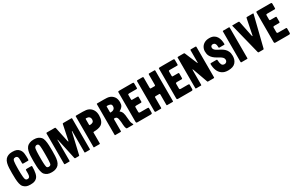

<svg xmlns="http://www.w3.org/2000/svg" viewBox="195 -2192 5620 3684"><g transform="rotate(-30 3005.5 -350.0)"><path d="M323 -290H408Q422 -290 427 -288Q432 -286 432 -273Q432 -188 418.5 -126.5Q405 -65 372 -34Q345 -9 312.5 0.5Q280 10 228 10Q171 10 138.5 -5Q106 -20 81 -47Q57 -74 46 -124Q35 -174 32.5 -235.5Q30 -297 30 -357Q30 -416 32.5 -471Q35 -526 47 -573Q59 -620 87 -653Q108 -677 144.5 -693.5Q181 -710 235 -710Q298 -710 333 -695.5Q368 -681 392 -649Q421 -610 426.5 -559Q432 -508 432 -439Q432 -420 428.5 -415Q425 -410 409 -410H314Q306 -410 299.5 -413.5Q293 -417 293 -424V-494Q293 -525 291 -540Q289 -555 279 -570Q272 -581 260.5 -585.5Q249 -590 239 -590Q225 -590 212 -586Q199 -582 190 -568Q183 -557 179 -532Q175 -507 173.5 -474.5Q172 -442 171.5 -410Q171 -378 171 -354Q171 -321 172 -277Q173 -233 177 -195Q181 -157 188 -139Q201 -110 233 -110Q268 -110 280 -134.5Q292 -159 292 -202V-263Q292 -283 298 -286.5Q304 -290 323 -290Z M705 10Q648 10 613 -5Q578 -20 553 -47Q529 -74 518 -124Q507 -174 504.5 -235.5Q502 -297 502 -357Q502 -416 504.5 -471Q507 -526 519 -573Q531 -620 559 -653Q580 -677 619 -693.5Q658 -710 712 -710Q769 -710 804 -695Q839 -680 864 -653Q889 -627 899.5 -576.5Q910 -526 912.5 -465Q915 -404 915 -343Q915 -285 912.5 -229.5Q910 -174 898.5 -127.5Q887 -81 858 -47Q837 -23 798 -6.5Q759 10 705 10ZM711 -590Q683 -590 665 -563Q659 -554 655.5 -529.5Q652 -505 650.5 -473.5Q649 -442 648.5 -410Q648 -378 648 -354Q648 -329 648 -297Q648 -265 649.5 -233.5Q651 -202 653.5 -176.5Q656 -151 660 -139Q665 -123 677.5 -116.5Q690 -110 706 -110Q720 -110 730 -114.5Q740 -119 750 -132Q755 -138 758 -162.5Q761 -187 762 -220.5Q763 -254 763.5 -288Q764 -322 764 -346Q764 -371 764 -403.5Q764 -436 763 -468Q762 -500 759.5 -525Q757 -550 753 -561Q742 -590 711 -590Z M1426 -476 1319 -17Q1317 -6 1314.5 -3Q1312 0 1298 0H1232Q1219 0 1216 -4.5Q1213 -9 1211 -19L1116 -459Q1111 -479 1106 -479Q1103 -479 1104 -474Q1105 -469 1105 -459V-19Q1105 -8 1103 -4Q1101 0 1089 0H1002Q990 0 987.5 -4Q985 -8 985 -21V-681Q985 -694 988 -697Q991 -700 1003 -700H1169Q1184 -700 1188 -695.5Q1192 -691 1194 -678L1260 -366Q1263 -353 1265 -348.5Q1267 -344 1270 -344Q1274 -344 1275.5 -348.5Q1277 -353 1280 -366L1347 -687Q1349 -696 1354 -698Q1359 -700 1370 -700H1540Q1548 -700 1551.5 -698Q1555 -696 1555 -687V-11Q1555 -4 1552 -2Q1549 0 1541 0H1452Q1442 0 1438.5 -2Q1435 -4 1435 -14V-476Q1435 -483 1431 -483Q1427 -483 1426 -476Z M1775 -247V-22Q1775 -7 1773.5 -3.5Q1772 0 1756 0H1654Q1642 0 1638.5 -0.5Q1635 -1 1635 -14V-685Q1635 -696 1639 -698Q1643 -700 1653 -700H1795Q1833 -700 1868.5 -695Q1904 -690 1934 -673Q1978 -649 2005.5 -601.5Q2033 -554 2033 -485Q2033 -421 2013.5 -372Q1994 -323 1954 -297Q1923 -278 1879.5 -270Q1836 -262 1795 -262Q1783 -262 1779 -259.5Q1775 -257 1775 -247ZM1785 -410Q1829 -410 1853.5 -426.5Q1878 -443 1878 -485Q1878 -520 1855.5 -540Q1833 -560 1789 -560Q1782 -560 1778.5 -558Q1775 -556 1775 -548V-428Q1775 -410 1785 -410Z M2441 -320Q2464 -289 2471.5 -233.5Q2479 -178 2484 -109Q2487 -72 2495 -54Q2503 -36 2508 -25Q2510 -22 2512.5 -17.5Q2515 -13 2515 -8Q2515 -3 2510 -1.5Q2505 0 2500 0H2378Q2364 0 2357 -13Q2350 -26 2346 -48Q2342 -70 2340 -96Q2339 -124 2336 -159Q2333 -194 2327 -224Q2321 -254 2310 -267Q2302 -278 2289 -282.5Q2276 -287 2266 -287H2260Q2248 -287 2245.5 -283.5Q2243 -280 2243 -270V-15Q2243 -5 2240.5 -2.5Q2238 0 2224 0H2113Q2107 0 2105 -2Q2103 -4 2103 -14V-685Q2103 -696 2107 -698Q2111 -700 2121 -700H2263Q2299 -700 2332.5 -697.5Q2366 -695 2394 -684Q2442 -665 2474.5 -621Q2507 -577 2507 -498Q2507 -446 2487 -416.5Q2467 -387 2439 -370Q2432 -366 2421 -359.5Q2410 -353 2410 -350Q2410 -347 2419.5 -342Q2429 -337 2441 -320ZM2253 -420Q2297 -420 2324.5 -440.5Q2352 -461 2352 -504Q2352 -539 2326.5 -552Q2301 -565 2257 -565Q2250 -565 2246.5 -563Q2243 -561 2243 -553V-438Q2243 -420 2253 -420Z M2715 -266V-166Q2715 -150 2723.5 -145Q2732 -140 2747 -140H2904Q2922 -140 2926.5 -136.5Q2931 -133 2931 -118V-32Q2931 -11 2923 -5.5Q2915 0 2895 0H2607Q2588 0 2581.5 -6Q2575 -12 2575 -32V-673Q2575 -693 2580 -696.5Q2585 -700 2607 -700H2885Q2908 -700 2915.5 -696Q2923 -692 2923 -675V-583Q2923 -568 2919 -564Q2915 -560 2901 -560H2742Q2727 -560 2721 -556Q2715 -552 2715 -537V-445Q2715 -432 2718 -428.5Q2721 -425 2734 -425H2847Q2857 -425 2861.5 -422Q2866 -419 2866 -408V-309Q2866 -290 2847 -290H2745Q2729 -290 2722 -286Q2715 -282 2715 -266Z M3010 -700H3118Q3129 -700 3132.5 -696.5Q3136 -693 3136 -682V-458Q3136 -445 3140 -440Q3144 -435 3155 -435H3233Q3244 -435 3247.5 -440Q3251 -445 3251 -458V-680Q3251 -691 3254.5 -695.5Q3258 -700 3268 -700H3379Q3392 -700 3394 -696.5Q3396 -693 3396 -681V-19Q3396 -9 3394 -4.5Q3392 0 3381 0H3265Q3255 0 3253 -4Q3251 -8 3251 -18V-244Q3251 -254 3248 -257Q3245 -260 3235 -260H3155Q3136 -260 3136 -243V-18Q3136 -8 3133 -4Q3130 0 3119 0H3014Q2999 0 2995 -6Q2991 -12 2991 -28V-682Q2991 -691 2994.5 -695.5Q2998 -700 3010 -700Z M3616 -266V-166Q3616 -150 3624.5 -145Q3633 -140 3648 -140H3805Q3823 -140 3827.5 -136.5Q3832 -133 3832 -118V-32Q3832 -11 3824 -5.5Q3816 0 3796 0H3508Q3489 0 3482.5 -6Q3476 -12 3476 -32V-673Q3476 -693 3481 -696.5Q3486 -700 3508 -700H3786Q3809 -700 3816.5 -696Q3824 -692 3824 -675V-583Q3824 -568 3820 -564Q3816 -560 3802 -560H3643Q3628 -560 3622 -556Q3616 -552 3616 -537V-445Q3616 -432 3619 -428.5Q3622 -425 3635 -425H3748Q3758 -425 3762.5 -422Q3767 -419 3767 -408V-309Q3767 -290 3748 -290H3646Q3630 -290 3623 -286Q3616 -282 3616 -266Z M4194 -700H4291Q4302 -700 4304.5 -696.5Q4307 -693 4307 -682V-19Q4307 -9 4305 -4.5Q4303 0 4292 0H4172Q4159 0 4157 -4Q4155 -8 4151 -18L4041 -324Q4030 -356 4026 -351.5Q4022 -347 4022 -322V-21Q4022 -8 4020.5 -4Q4019 0 4005 0H3912Q3897 0 3894.5 -2.5Q3892 -5 3892 -20V-680Q3892 -695 3894.5 -697.5Q3897 -700 3912 -700H4025Q4043 -700 4046.5 -696Q4050 -692 4055 -680L4161 -427Q4170 -405 4173.5 -406.5Q4177 -408 4177 -429V-686Q4177 -696 4180.5 -698Q4184 -700 4194 -700Z M4530 -263Q4532 -202 4548.5 -166Q4565 -130 4610 -130Q4636 -130 4653.5 -147.5Q4671 -165 4671 -191Q4671 -222 4651.5 -243.5Q4632 -265 4601.5 -282.5Q4571 -300 4537 -319.5Q4503 -339 4472.5 -366Q4442 -393 4422.5 -432Q4403 -471 4403 -529Q4403 -576 4425.5 -617.5Q4448 -659 4492.5 -684.5Q4537 -710 4601 -710Q4660 -710 4698.5 -689Q4737 -668 4759 -632.5Q4781 -597 4790 -554Q4799 -511 4799 -467Q4799 -455 4786 -455H4686Q4677 -455 4673 -456.5Q4669 -458 4669 -467Q4669 -495 4664 -519.5Q4659 -544 4644.5 -559.5Q4630 -575 4601 -575Q4582 -575 4567.5 -562Q4553 -549 4553 -526Q4553 -497 4572.5 -477Q4592 -457 4623 -440.5Q4654 -424 4689 -405.5Q4724 -387 4755 -360Q4786 -333 4805.5 -292Q4825 -251 4825 -190Q4825 -102 4774.5 -46Q4724 10 4611 10Q4528 10 4476 -28Q4424 -66 4400.5 -128Q4377 -190 4377 -261Q4377 -272 4381 -275.5Q4385 -279 4397 -279H4516Q4530 -279 4530 -263Z M4906 -700H5034Q5045 -700 5045 -687V-13Q5045 -6 5043 -3Q5041 0 5033 0H4910Q4900 0 4897.5 -4.5Q4895 -9 4895 -20V-689Q4895 -696 4897 -698Q4899 -700 4906 -700Z M5351 -357 5415 -674Q5418 -691 5421 -695.5Q5424 -700 5444 -700H5558Q5569 -700 5572 -698.5Q5575 -697 5575 -693Q5575 -690 5574 -686Q5573 -682 5571 -676L5406 -16Q5403 -5 5400.5 -2.5Q5398 0 5384 0H5295Q5283 0 5279.5 -4.5Q5276 -9 5274 -18L5108 -682Q5107 -686 5106 -689Q5105 -692 5105 -694Q5105 -700 5119 -700H5238Q5255 -700 5258 -697Q5261 -694 5264 -680L5329 -360Q5332 -347 5334 -338Q5336 -329 5340 -329Q5345 -329 5347 -337.5Q5349 -346 5351 -357Z M5775 -266V-166Q5775 -150 5783.5 -145Q5792 -140 5807 -140H5964Q5982 -140 5986.5 -136.5Q5991 -133 5991 -118V-32Q5991 -11 5983 -5.5Q5975 0 5955 0H5667Q5648 0 5641.5 -6Q5635 -12 5635 -32V-673Q5635 -693 5640 -696.5Q5645 -700 5667 -700H5945Q5968 -700 5975.5 -696Q5983 -692 5983 -675V-583Q5983 -568 5979 -564Q5975 -560 5961 -560H5802Q5787 -560 5781 -556Q5775 -552 5775 -537V-445Q5775 -432 5778 -428.5Q5781 -425 5794 -425H5907Q5917 -425 5921.5 -422Q5926 -419 5926 -408V-309Q5926 -290 5907 -290H5805Q5789 -290 5782 -286Q5775 -282 5775 -266Z"/></g></svg>

Font: Railroad Gothic CC
Style: Bold
Weight: 700
Designer: indestructible type*
Foundry: Cowboy Collective
Version: Version 1.000